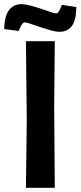

<svg xmlns="http://www.w3.org/2000/svg" viewBox="-35 -898 385 918"><path d="M250 -746Q232 -746 207 -753Q182 -760 157 -768.5Q132 -777 111.5 -784Q91 -791 83 -791Q76 -791 69.5 -781Q63 -771 59 -760.5Q55 -750 55 -750L-15 -759Q-13 -824 9 -851Q31 -878 66 -878Q86 -878 110.5 -871.5Q135 -865 160 -856.5Q185 -848 205.5 -841Q226 -834 234 -834Q241 -834 247 -844.5Q253 -855 257 -865Q261 -875 261 -875L330 -864Q329 -800 308 -773Q287 -746 250 -746ZM89 0 93 -322 89 -701H227L224 -389L227 0Z"/></svg>

Font: Ruda ExtraBold
Style: Regular
Weight: 800
Designer: Mariela Monsalve and Angelina Sanchez
Foundry: Mariela Monsalve and Angelina Sanchez
Version: Version 2.000